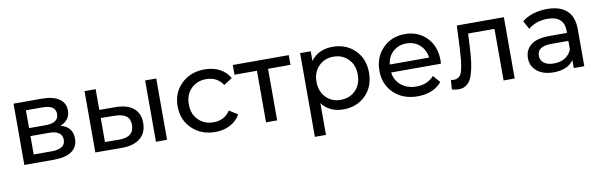

<svg xmlns="http://www.w3.org/2000/svg" viewBox="-48 -988 5112 1635"><g transform="rotate(-10 2507.5 -170.5)"><path d="M454 -275Q557 -249 557 -146Q557 -76 504.5 -38Q452 0 348 0H93V-530H339Q433 -530 486 -494.5Q539 -459 539 -394Q539 -309 454 -275ZM187 -456V-302H331Q443 -302 443 -380Q443 -456 331 -456ZM341 -74Q461 -74 461 -152Q461 -233 347 -233H187V-74Z M946 -350Q1046 -349 1099 -304Q1152 -259 1152 -177Q1152 -91 1094.5 -44.5Q1037 2 930 1L707 0V-530H803V-351ZM1231 0V-530H1327V0ZM923 -72Q1055 -70 1055 -178Q1055 -230 1022 -254Q989 -278 923 -279L803 -281V-73Z M1745 6Q1623 6 1544 -70.5Q1465 -147 1465 -265Q1465 -383 1544 -459Q1623 -535 1745 -535Q1817 -535 1873.5 -506Q1930 -477 1961 -422L1888 -375Q1838 -451 1744 -451Q1665 -451 1613.5 -400Q1562 -349 1562 -265Q1562 -180 1613.5 -129Q1665 -78 1744 -78Q1838 -78 1888 -154L1961 -108Q1930 -53 1873.5 -23.5Q1817 6 1745 6Z M2473 -530V-446H2279V0H2183V-446H1989V-530Z M2852 -535Q2969 -535 3044.5 -460Q3120 -385 3120 -265Q3120 -144 3044.5 -69Q2969 6 2852 6Q2733 6 2667 -80V194H2571V-530H2663V-446Q2728 -535 2852 -535ZM2844 -78Q2922 -78 2972.5 -129.5Q3023 -181 3023 -265Q3023 -348 2972.5 -399.5Q2922 -451 2844 -451Q2767 -451 2716.5 -399.5Q2666 -348 2666 -265Q2666 -181 2716.5 -129.5Q2767 -78 2844 -78Z M3738 -262Q3738 -251 3736 -233H3306Q3315 -163 3367.5 -120.5Q3420 -78 3498 -78Q3593 -78 3651 -142L3704 -80Q3630 6 3495 6Q3368 6 3289 -70Q3210 -146 3210 -265Q3210 -382 3285.5 -458.5Q3361 -535 3476 -535Q3591 -535 3664.5 -459.5Q3738 -384 3738 -262ZM3306 -302H3646Q3638 -369 3591.5 -411.5Q3545 -454 3476 -454Q3407 -454 3360.5 -412Q3314 -370 3306 -302Z M3926 -530H4333V0H4237V-446H4009L4003 -328Q3999 -250 3991.5 -195.5Q3984 -141 3968 -91.5Q3952 -42 3922 -17Q3892 8 3849 8Q3823 8 3790 -1L3796 -82Q3809 -79 3820 -79Q3850 -79 3869 -96Q3888 -113 3897.5 -158Q3907 -203 3909.5 -228.5Q3912 -254 3916 -321Q3917 -330 3917 -334Z M4708 -535Q4818 -535 4876.5 -481Q4935 -427 4935 -320V0H4844V-70Q4793 6 4670 6Q4581 6 4527.5 -37Q4474 -80 4474 -150Q4474 -220 4525 -262.5Q4576 -305 4687 -305H4839V-324Q4839 -386 4803 -419Q4767 -452 4697 -452Q4596 -452 4529 -395L4489 -467Q4574 -535 4708 -535ZM4839 -162V-236H4691Q4569 -236 4569 -154Q4569 -114 4600 -91Q4631 -68 4686 -68Q4741 -68 4781 -92.5Q4821 -117 4839 -162Z"/></g></svg>

Font: Montserrat
Style: Regular
Weight: 500
Designer: Julieta Ulanovsky
Foundry: Julieta Ulanovsky
Version: Version 7.200;PS 007.200;hotconv 1.0.88;makeotf.lib2.5.64775